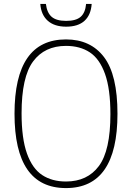

<svg xmlns="http://www.w3.org/2000/svg" viewBox="-20 -950 673 979"><path d="M54 -370Q54 -749 316.5 -749Q442 -749 510.5 -658.8Q579 -568.5 579 -370Q579 9 316.5 9Q54 9 54 -370ZM543 -368Q543 -496 515.5 -573Q488 -650 438 -683Q388 -716 316.5 -716Q207.5 -716 148.8 -636.8Q90 -557.5 90 -372Q90 -244 117.5 -167.2Q145 -90.5 195 -57.5Q245 -24.5 316.5 -24.5Q425.5 -24.5 484.2 -103.5Q543 -182.5 543 -368ZM185.5 -930H214Q219.5 -885 243.5 -864.2Q267.5 -843.5 317.5 -843.5Q367.5 -843.5 391.2 -864.2Q415 -885 419 -930H447.5Q443.5 -873.5 410.8 -843.8Q378 -814 317.5 -814Q257.5 -814 223.5 -844.2Q189.5 -874.5 185.5 -930Z"/></svg>

Font: Encode Sans Semi Condensed Thin
Style: Regular
Weight: 250
Width: 4
Designer: Multiple Designers
Foundry: Impallari Type
Version: Version 2.000